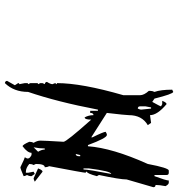

<svg xmlns="http://www.w3.org/2000/svg" viewBox="9 -750 741 799"><g transform="rotate(-90 379.5 -350.5)"><path d="M433.1 -700.7Q442.4 -699.2 442.4 -691.4L424.3 -659.2L433.1 -645.5Q433.1 -640.6 428.7 -640.6L433.1 -617.7V-608.4Q433.1 -604 428.7 -604L433.1 -594.7V-566.9Q433.1 -562.5 428.7 -562.5L433.1 -553.2V-543.9L428.7 -534.7Q438 -533.2 438 -525.4Q428.7 -510.7 428.7 -502.4Q433.1 -493.7 433.1 -488.8H428.7Q428.7 -483.9 433.1 -483.9Q433.1 -381.3 382.8 -207.5V-138.2Q382.8 -121.6 400.9 -101.6V-96.7Q400.9 -86.4 396.5 -78.1Q405.8 -52.2 405.8 -4.4L396.5 0Q387.7 -2 368.7 -78.1L355 -87.4Q336.4 -54.2 336.4 -50.8L345.7 -45.9H359.4Q352.5 -27.8 345.7 -27.8Q299.8 -66.4 299.8 -96.7L267.6 -92.3L258.3 -106Q299.8 -130.4 299.8 -184.6Q299.8 -197.3 309.1 -276.4L207.5 -341.3V-336.4Q230.5 -290 230.5 -281.2L221.2 -276.4H216.8Q204.6 -276.4 175.3 -355H170.4Q163.1 -253.4 96.7 -106Q80.1 -18.6 69.3 -18.6H60.1Q50.8 -18.6 50.8 -27.8V-78.1H45.9Q27.8 -29.3 27.8 -18.6H18.6Q11.7 -18.6 4.4 -32.2Q9.3 -57.1 9.3 -73.7Q0 -73.7 0 -83L32.2 -193.8Q32.2 -221.7 50.8 -309.1L45.9 -317.9Q57.1 -359.4 64.5 -359.4Q64.5 -364.3 60.1 -364.3Q60.1 -373 87.4 -516.1Q83 -524.4 83 -534.7Q96.7 -534.7 96.7 -571.8L92.3 -581.1Q96.7 -588.9 96.7 -599.1Q80.1 -613.3 64.5 -613.3H60.1V-604L64.5 -581.1L55.2 -576.2L45.9 -589.8Q45.9 -600.6 50.8 -608.4Q45.9 -617.2 45.9 -622.6Q77.1 -636.2 83 -636.2Q121.1 -617.7 124.5 -617.7L119.6 -608.4V-604Q119.6 -597.2 133.8 -589.8H143.1Q143.1 -606.4 170.4 -627Q176.8 -627 189 -599.1Q189 -588.9 184.6 -581.1Q193.8 -565.9 193.8 -553.2Q193.8 -537.1 189 -456.5Q189 -444.8 281.2 -341.3Q281.2 -368.7 290.5 -368.7Q299.8 -352.1 299.8 -332Q309.1 -332 309.1 -345.7H317.9V-313.5H322.8Q355 -482.4 396.5 -604Q396.5 -663.1 433.1 -700.7ZM147.5 -562.5Q156.7 -547.4 156.7 -534.7H161.1Q161.1 -556.6 166 -581.1ZM37.1 -581.1 78.1 -562.5Q71.3 -543.9 64.5 -543.9L22.9 -576.2Q31.7 -581.1 37.1 -581.1ZM128.9 -391.6V-387.2H133.8L138.2 -405.8Q128.9 -405.8 128.9 -391.6ZM73.7 -373.5Q73.7 -353.5 55.2 -258.3Q66.4 -258.3 78.1 -350.6V-373.5ZM327.1 -147.5Q322.8 -138.7 322.8 -133.8L327.1 -92.3H332L336.4 -115.2V-138.2Q336.4 -147.5 327.1 -147.5Z"/></g></svg>

Font: Otrack
Style: Regular
Weight: 400
Designer: Sodina
Foundry: Sodina
Version: Version 2.10 June 16, 2016